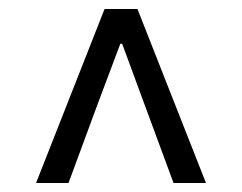

<svg xmlns="http://www.w3.org/2000/svg" viewBox="-20 -690 537 426"><path d="M60 -284 212 -670H285L437 -284H365L300 -460L251 -593H247L197 -460L132 -284Z"/></svg>

Font: Processing Sans Pro
Style: Regular
Weight: 400
Designer: Paul D. Hunt
Foundry: Adobe Systems Incorporated
Version: Version 2.020;PS 2.000;hotconv 1.0.86;makeotf.lib2.5.63406